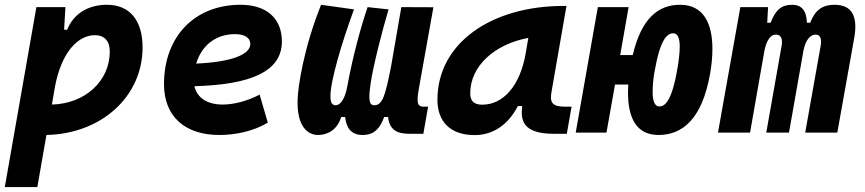

<svg xmlns="http://www.w3.org/2000/svg" viewBox="-31 -547 3567 792"><path d="M123 224.6 160.6 9.8C387.7 4.9 557.1 -148.9 557.1 -351.6C557.1 -463.9 503.4 -527.3 410.2 -527.3C332.5 -527.3 272 -490.2 246.1 -424.3H233.4L238.8 -517.6H119.1L-11.2 224.6ZM183.1 -115.7 195.8 -189.9C224.1 -338.4 294.9 -401.9 360.4 -401.9C399.4 -401.9 421.9 -377.9 421.9 -335C421.9 -212.4 319.8 -119.1 183.1 -115.7Z M887.7 -115.7C823.7 -115.7 781.7 -143.6 771 -191.4C1006.8 -197.8 1131.8 -253.4 1131.8 -376C1131.8 -471.2 1068.4 -527.3 961.4 -527.3C772 -527.3 645.5 -396.5 645.5 -199.7C645.5 -67.9 730.5 9.8 873.5 9.8C938 9.8 1011.7 -4.4 1073.7 -41L1040 -156.7C990.7 -130.9 934.6 -115.7 887.7 -115.7ZM778.3 -284.7C800.3 -359.4 859.4 -406.2 938 -406.2C978.5 -406.2 1001.5 -391.1 1001.5 -365.7C1001.5 -320.3 919.4 -291 778.3 -284.7Z M1280.8 9.8C1318.4 9.8 1359.4 -9.3 1376.5 -64.5H1392.6C1397.5 -20.5 1416.5 9.8 1464.8 9.8C1517.1 9.8 1538.1 -22.9 1553.7 -64.5H1569.8C1577.1 4.9 1628.4 4.9 1669.4 4.9H1715.3L1734.9 -106.9H1716.3C1686.5 -106.9 1688 -131.3 1697.8 -187L1756.8 -517.1L1624.5 -517.6L1582 -272C1559.6 -160.6 1548.8 -112.8 1513.2 -112.8C1489.7 -112.8 1488.8 -139.2 1498 -204.1C1508.3 -274.4 1545.9 -421.9 1571.8 -508.3L1485.4 -517.6C1460.9 -447.8 1423.8 -314 1402.3 -194.3C1391.6 -133.8 1371.1 -112.8 1353.5 -112.8C1335 -112.8 1332 -131.8 1332 -150.4C1332 -213.4 1378.9 -371.6 1429.2 -508.3L1293.5 -527.3C1221.7 -349.1 1198.2 -188.5 1196.8 -138.7C1191.9 -19 1243.2 9.8 1280.8 9.8Z M1926.8 10.3C2002.4 10.3 2065.4 -32.2 2105 -109.4H2123C2116.7 -54.2 2121.6 4.9 2253.9 4.9H2307.1L2326.7 -106.9H2303.2C2249.5 -106.9 2235.8 -120.6 2243.7 -166.5L2305.7 -522.5H2293.5C1997.1 -522.5 1773.4 -370.1 1773.4 -135.3C1773.4 -43 1829.1 10.3 1926.8 10.3ZM1958.5 -115.2C1924.3 -115.2 1908.7 -129.9 1908.7 -162.1C1908.7 -275.4 2010.3 -365.2 2148.4 -390.6L2137.2 -325.7C2113.8 -191.4 2043.9 -115.2 1958.5 -115.2Z M2685.5 9.8C2782.7 9.8 2864.7 -54.2 2897.9 -241.7C2904.3 -277.8 2907.7 -313 2907.7 -345.2C2907.7 -450.2 2871.6 -527.3 2773.9 -527.3C2684.1 -527.3 2614.7 -471.2 2579.1 -319.8H2527.3L2562 -517.6H2435.1L2343.8 0H2470.7L2505.9 -198.2H2560.5C2560.1 -187 2559.6 -175.3 2559.6 -164.6C2559.6 -65.4 2590.8 9.8 2685.5 9.8ZM2689 -107.9C2667.5 -107.9 2661.1 -134.8 2661.1 -168.5C2661.1 -193.8 2664.1 -223.6 2668.5 -249C2692.4 -386.7 2721.2 -409.7 2746.1 -409.7C2766.1 -409.7 2772.9 -386.2 2772.9 -355.5C2772.9 -328.1 2768.6 -294.4 2763.7 -266.6C2740.2 -125.5 2710 -107.9 2689 -107.9Z M3137.2 -517.6H3022.9L2930.7 0H3063L3122.6 -339.8C3132.3 -382.8 3147.5 -404.3 3169.9 -404.3C3189.9 -404.3 3198.2 -387.7 3193.4 -359.4L3129.9 0H3223.6L3283.7 -340.8C3293 -383.3 3311.5 -404.3 3334 -404.3C3351.6 -404.3 3359.4 -387.7 3354.5 -359.4L3290.5 0H3422.9L3492.7 -390.6C3508.8 -481 3482.4 -527.3 3411.6 -527.3C3362.8 -527.3 3332 -507.3 3311 -453.1H3297.4C3295.9 -504.4 3274.9 -527.3 3236.3 -527.3C3193.4 -527.3 3167.5 -506.3 3147.9 -453.1H3133.8Z"/></svg>

Font: Cascadia Mono NF
Style: Bold Italic
Weight: 700
Italic angle: -10°
Monospace: yes
Designer: Aaron Bell
Foundry: Saja Typeworks
Version: Version 2404.023